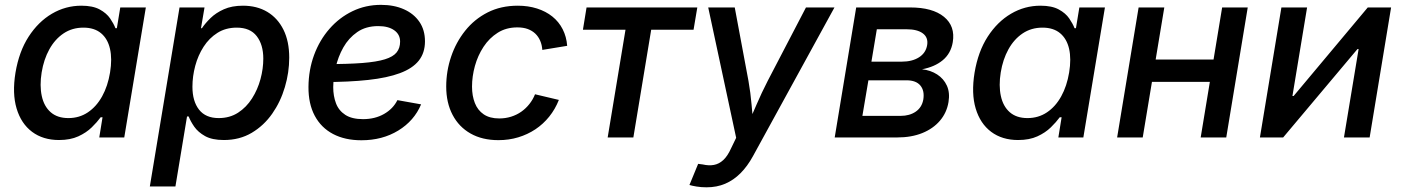

<svg xmlns="http://www.w3.org/2000/svg" viewBox="-20 -572 5834 799"><path d="M225.6 10.7Q159.2 10.7 113.5 -23.4Q67.9 -57.6 49.1 -120.4Q30.3 -183.1 44.4 -269.5Q59.1 -357.4 99.1 -419.4Q139.2 -481.4 196 -514.9Q252.9 -548.3 318.8 -548.3Q366.2 -548.3 394.8 -532.7Q423.3 -517.1 438.2 -495.4Q453.1 -473.6 460.4 -454.6H466.3L480.5 -541H586.9L497.1 0H393.1L406.7 -84H398.9Q384.3 -64 361.8 -42Q339.4 -20 305.9 -4.6Q272.5 10.7 225.6 10.7ZM264.6 -80.6Q310.1 -80.6 345.7 -104.5Q381.3 -128.4 405 -171.1Q428.7 -213.9 438 -270.5Q447.3 -327.1 437.7 -368.9Q428.2 -410.6 400.4 -433.8Q372.6 -457 327.1 -457Q280.3 -457 244.4 -432.9Q208.5 -408.7 185.3 -366.7Q162.1 -324.7 153.3 -270.5Q144.5 -215.8 153.8 -172.6Q163.1 -129.4 190.9 -105Q218.8 -80.6 264.6 -80.6Z M603.5 204.1 727.1 -541H831.1L816.4 -454.6H820.3Q834 -475.1 856.2 -496.8Q878.4 -518.6 911.6 -533.4Q944.8 -548.3 991.2 -548.3Q1049.3 -548.3 1092.5 -522.5Q1135.7 -496.6 1159.7 -448.2Q1183.6 -399.9 1183.6 -332Q1183.6 -270.5 1165.5 -209.5Q1147.5 -148.4 1112.8 -98.9Q1078.1 -49.3 1027.6 -19.3Q977.1 10.7 911.6 10.7Q862.8 10.7 833.5 -5.6Q804.2 -22 788.3 -44.9Q772.5 -67.9 765.1 -87.4H758.3L710 204.1ZM890.1 -80.6Q936 -80.6 970.7 -103Q1005.4 -125.5 1028.8 -162.4Q1052.2 -199.2 1064 -242.7Q1075.7 -286.1 1075.7 -328.1Q1075.7 -386.2 1048.3 -421.6Q1021 -457 965.3 -457Q919.4 -457 885 -435.3Q850.6 -413.6 827.4 -377.7Q804.2 -341.8 792.5 -298.1Q780.8 -254.4 780.8 -210.9Q780.8 -150.9 808.3 -115.7Q835.9 -80.6 890.1 -80.6Z M1483.9 11.7Q1415.5 11.7 1366 -14.4Q1316.4 -40.5 1289.8 -90.3Q1263.2 -140.1 1263.7 -210.4Q1264.2 -281.2 1287.1 -343.3Q1310.1 -405.3 1351.1 -452.1Q1392.1 -499 1446.8 -525.4Q1501.5 -551.8 1565.4 -551.8Q1619.6 -551.8 1660.9 -533.4Q1702.1 -515.1 1725.3 -481.2Q1748.5 -447.3 1748.5 -399.9Q1748.5 -352.1 1722.7 -319.6Q1696.8 -287.1 1644.3 -267.6Q1591.8 -248 1512 -239.3Q1432.1 -230.5 1324.2 -230.5L1336.9 -305.2Q1427.7 -305.2 1487.5 -309.8Q1547.4 -314.5 1581.8 -325.2Q1616.2 -335.9 1630.6 -354Q1645 -372.1 1645 -398.9Q1645 -428.7 1620.6 -446Q1596.2 -463.4 1554.2 -463.4Q1502.4 -463.4 1466.6 -438.5Q1430.7 -413.6 1408.7 -374.5Q1386.7 -335.4 1377 -291.5Q1367.2 -247.6 1366.7 -209.5Q1366.7 -172.4 1378.2 -142.1Q1389.6 -111.8 1417 -94Q1444.3 -76.2 1490.7 -76.2Q1540.5 -76.2 1578.1 -97.7Q1615.7 -119.1 1633.8 -155.3L1732.4 -137.7Q1703.6 -69.3 1637.5 -28.8Q1571.3 11.7 1483.9 11.7Z M2054.2 11.2Q1986.8 11.2 1938.2 -16.4Q1889.6 -43.9 1863.3 -94.2Q1836.9 -144.5 1836.9 -211.9Q1836.9 -275.9 1857.2 -335.9Q1877.4 -396 1915.8 -444.1Q1954.1 -492.2 2009.3 -520.3Q2064.5 -548.3 2134.8 -548.3Q2178.2 -548.3 2214.8 -536.6Q2251.5 -524.9 2278.6 -503.2Q2305.7 -481.4 2321.5 -450.4Q2337.4 -419.4 2340.3 -381.3L2236.8 -364.3Q2235.4 -385.3 2228 -402.3Q2220.7 -419.4 2207.8 -431.9Q2194.8 -444.3 2176.3 -451.2Q2157.7 -458 2132.8 -458Q2086.4 -458 2051.3 -435.8Q2016.1 -413.6 1992.2 -377.2Q1968.3 -340.8 1956.3 -297.4Q1944.3 -253.9 1944.3 -211.4Q1944.3 -173.3 1956.1 -143.3Q1967.8 -113.3 1992.9 -96.2Q2018.1 -79.1 2057.6 -79.1Q2083.5 -79.1 2106.9 -86.4Q2130.4 -93.8 2149.4 -107.2Q2168.5 -120.6 2183.1 -139.2Q2197.8 -157.7 2206.5 -179.7L2305.7 -156.2Q2290.5 -117.7 2265.6 -86.7Q2240.7 -55.7 2208 -33.9Q2175.3 -12.2 2136.5 -0.5Q2097.7 11.2 2054.2 11.2Z M2508.8 0 2583 -448.2H2405.8L2420.9 -541H2881.8L2866.2 -448.2H2689.9L2615.7 0Z M2849.1 197.8 2885.3 109.9 2904.3 112.3Q2929.7 118.2 2950.9 114.3Q2972.2 110.4 2990 94Q3007.8 77.6 3022.5 44.9L3043.5 1.5L2927.2 -541H3037.6L3094.7 -235.4Q3103.5 -185.5 3107.7 -136.2Q3111.8 -86.9 3117.2 -38.1H3085.4Q3106.9 -86.9 3128.2 -136.5Q3149.4 -186 3174.8 -235.4L3334 -541H3452.6L3113.3 78.1Q3090.3 120.1 3061.5 148.9Q3032.7 177.7 2997.8 192.6Q2962.9 207.5 2920.4 207.5Q2897.9 207.5 2878.9 204.3Q2859.9 201.2 2849.1 197.8Z M3453.6 0 3543 -541H3767.6Q3860.8 -541 3908.4 -502Q3956.1 -462.9 3944.8 -396Q3937 -349.6 3903.3 -321.5Q3869.6 -293.5 3816.9 -283.7Q3852.5 -279.8 3879.9 -262.2Q3907.2 -244.6 3920.4 -215.6Q3933.6 -186.5 3927.2 -147.5Q3919.9 -103 3891.6 -69.8Q3863.3 -36.6 3818.1 -18.3Q3772.9 0 3713.4 0ZM3568.8 -89.8H3728Q3765.1 -89.8 3790.8 -107.4Q3816.4 -125 3822.3 -157.7Q3828.1 -194.3 3810.1 -216.1Q3792 -237.8 3752.4 -237.8H3593.8ZM3606.4 -315.4H3732.4Q3775.9 -315.4 3804.4 -333.5Q3833 -351.6 3838.4 -384.8Q3843.3 -416 3820.3 -433.1Q3797.4 -450.2 3752.9 -450.2H3628.9Z M4216.8 10.7Q4150.4 10.7 4104.7 -23.4Q4059.1 -57.6 4040.3 -120.4Q4021.5 -183.1 4035.6 -269.5Q4050.3 -357.4 4090.3 -419.4Q4130.4 -481.4 4187.3 -514.9Q4244.1 -548.3 4310.1 -548.3Q4357.4 -548.3 4386 -532.7Q4414.6 -517.1 4429.4 -495.4Q4444.3 -473.6 4451.7 -454.6H4457.5L4471.7 -541H4578.1L4488.3 0H4384.3L4397.9 -84H4390.1Q4375.5 -64 4353 -42Q4330.6 -20 4297.1 -4.6Q4263.7 10.7 4216.8 10.7ZM4255.9 -80.6Q4301.3 -80.6 4336.9 -104.5Q4372.6 -128.4 4396.2 -171.1Q4419.9 -213.9 4429.2 -270.5Q4438.5 -327.1 4429 -368.9Q4419.4 -410.6 4391.6 -433.8Q4363.8 -457 4318.4 -457Q4271.5 -457 4235.6 -432.9Q4199.7 -408.7 4176.5 -366.7Q4153.3 -324.7 4144.5 -270.5Q4135.7 -215.8 4145 -172.6Q4154.3 -129.4 4182.1 -105Q4210 -80.6 4255.9 -80.6Z M5056.6 -324.2 5041.5 -231.4H4746.6L4761.7 -324.2ZM4825.2 -541 4735.4 0H4628.9L4718.3 -541ZM5172.4 -541 5083 0H4976.6L5065.9 -541Z M5679.7 0H5572.8L5633.8 -367.7H5628.9L5319.8 0H5223.1L5312.5 -541H5419.4L5358.4 -172.4H5363.3L5671.9 -541H5769Z"/></svg>

Font: Inter 17pt Medium
Style: Italic
Weight: 500
Italic angle: -9.3988°
Version: Version 4.001;git-66647c0bb